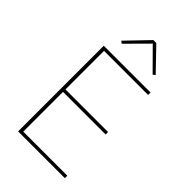

<svg xmlns="http://www.w3.org/2000/svg" viewBox="-272 -1014 1106 1106"><g transform="rotate(45 280.5 -461.5)"><path d="M287 -923 159 -790 173 -779 299 -906 425 -779 439 -790 311 -923ZM489 0V-20H130V-344H477V-364H130V-678H489V-698H108V0Z"/></g></svg>

Font: IBM Plex Arabic Thin
Style: Regular
Weight: 100
Designer: Mike Abbink, Paul van der Laan, Pieter van Rosmalen, Wael Morcos, Khajak Apelian
Foundry: Bold Monday
Version: Version 1.0